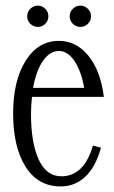

<svg xmlns="http://www.w3.org/2000/svg" viewBox="-20 -648 409 686"><path d="M141.6 -562.7Q130.4 -551.8 115.2 -551.8Q100.1 -551.8 88.6 -562.7Q77.1 -573.7 77.1 -589.8Q77.1 -606 88.6 -616.9Q100.1 -627.9 115.2 -627.9Q130.4 -627.9 141.6 -616.9Q152.8 -606 152.8 -589.8Q152.8 -573.7 141.6 -562.7ZM293.7 -562.7Q282.2 -551.8 267.1 -551.8Q252 -551.8 240.5 -562.7Q229 -573.7 229 -589.8Q229 -606 240.5 -616.9Q252 -627.9 267.1 -627.9Q282.2 -627.9 293.7 -616.9Q305.2 -606 305.2 -589.8Q305.2 -573.7 293.7 -562.7ZM199.2 -18.1Q280.3 -18.1 312 -127.9L340.8 -120.1Q321.3 -50.3 284.2 -16.1Q247.1 18.1 196.8 18.1Q115.7 18.1 71.3 -52.5Q26.9 -123 26.9 -242.2Q26.9 -359.4 71.5 -430.7Q116.2 -502 190.9 -502Q252.4 -502 295.9 -448.7Q339.4 -395.5 351.1 -301.8H94.2Q90.8 -268.6 90.8 -240.2Q90.8 -138.2 118.2 -78.1Q145.5 -18.1 199.2 -18.1ZM190.9 -465.8Q158.2 -465.8 133.8 -430.9Q109.4 -396 98.1 -334H280.8Q270 -395 245.8 -430.4Q221.7 -465.8 190.9 -465.8Z"/></svg>

Font: Margherita Light
Style: Regular
Weight: 300
Designer: James Puckett
Foundry: Dunwich Type Founders
Version: Version 1.008;hotconv 1.0.109;makeotfexe 2.5.65596